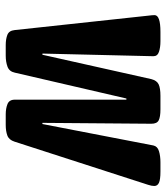

<svg xmlns="http://www.w3.org/2000/svg" viewBox="24 -588 567 654"><g transform="rotate(90 307.0 -261.5)"><path d="M134 2Q114 2 99.5 -3.5Q85 -9 83 -28L34 -482Q33 -487 32.5 -495.5Q32 -504 32 -505Q32 -525 89 -525H121Q142 -525 157 -520Q172 -515 172 -501L163 -123H167L250 -494Q255 -513 268 -519Q281 -525 307 -525H353Q379 -525 390.5 -519Q402 -513 402 -494L399 -123H403L476 -501Q479 -515 495.5 -520Q512 -525 533 -525H565Q592 -525 603 -520Q614 -515 614 -504Q614 -495 610 -483L463 -28Q457 -9 442 -3.5Q427 2 406 2H370Q350 2 335 -4Q320 -10 320 -29V-409H316L228 -29Q224 -10 207.5 -4Q191 2 170 2Z"/></g></svg>

Font: Asap Condensed
Style: Bold Italic
Weight: 700
Width: 3
Italic angle: -6°
Designer: Pablo Cosgaya
Foundry: Omnibus-Type
Version: Version 3.001; ttfautohint (v1.8.4.7-5d5b)